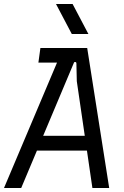

<svg xmlns="http://www.w3.org/2000/svg" viewBox="-35 -940 621 960"><path d="M-15 0 281 -700H401L511 0H427L349 -534L347 -623Q347 -629 341.5 -630Q336 -631 334 -625L71 0ZM119 -187 152 -261H418L429 -187ZM157 -627 167 -700H308L301 -627ZM324 -770 245 -920H328L407 -770Z"/></svg>

Font: Finlandica
Style: Italic
Weight: 400
Italic angle: -8°
Designer: Niklas Ekholm, Juho Hiilivirta, Jaakko Suomalainen
Foundry: Helsinki Type Studio
Version: Version 1.064